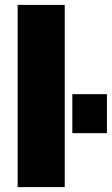

<svg xmlns="http://www.w3.org/2000/svg" viewBox="-20 -763 456 783"><path d="M52 0V-743H244V0ZM275 -220V-379H416V-220Z"/></svg>

Font: Saira Thin ExtraBold
Style: Regular
Weight: 800
Version: Version 1.101